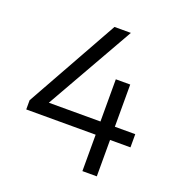

<svg xmlns="http://www.w3.org/2000/svg" viewBox="-125 -795 848 902"><g transform="rotate(20 298.5 -344.0)"><path d="M38 -182V-228L295 -688H377L127 -248H385V-459H457V-248H559V-182H457V0H385V-182Z"/></g></svg>

Font: Outfit Light
Style: Regular
Weight: 300
Designer: Rodrigo Fuenzalida
Foundry: fragTYPE
Version: Version 1.100; ttfautohint (v1.8.4.7-5d5b)